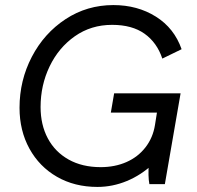

<svg xmlns="http://www.w3.org/2000/svg" viewBox="-20 -726 776 757"><path d="M57 -301Q57 -409 105.5 -502Q154 -595 238.5 -650.5Q323 -706 427 -706Q522 -706 594.5 -660.5Q667 -615 696 -532L620 -495Q599 -558 550 -593Q501 -628 422 -628Q339 -628 275 -583Q211 -538 175.5 -464Q140 -390 140 -304Q140 -234 168.5 -180.5Q197 -127 250.5 -97Q304 -67 377 -67Q433 -67 478.5 -87Q524 -107 553.5 -145Q583 -183 591 -233L604 -315L632 -282H417L430 -358H692L630 0H569Q563 -30 567 -85L584 -80Q537 -36 480.5 -12.5Q424 11 364 11Q274 11 204.5 -29Q135 -69 96 -140Q57 -211 57 -301Z"/></svg>

Font: Fixel Italic Variable Display Thin
Style: Italic
Weight: 100
Italic angle: -10°
Designer: AlfaBravo + MacPaw
Foundry: Kyrylo Tkachov, Marchela Mozhyna, Serhii Makarenko, Maria Weinstein, Zakhar Kryvoshyya
Version: Version 1.210;Glyphs 3.2 (3217)